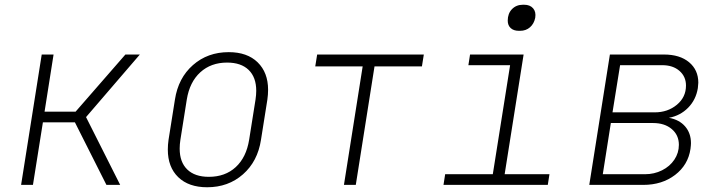

<svg xmlns="http://www.w3.org/2000/svg" viewBox="-20 -780 3040 810"><path d="M119 0H69L156 -550H206L168 -309H299L509 -550H570L343 -286L487 0H429L296 -264H161Z M688 -149Q688 -169 691 -190L718 -360Q732 -451 794 -505.5Q856 -560 945 -560Q1023 -560 1067 -517Q1111 -474 1111 -401Q1111 -381 1108 -360L1081 -190Q1067 -99 1005 -44.5Q943 10 854 10Q776 10 732 -32.5Q688 -75 688 -149ZM1031 -190 1058 -360Q1061 -380 1061 -397Q1061 -454 1029 -485Q997 -516 938 -516Q870 -516 825 -475Q780 -434 768 -360L741 -190Q738 -171 738 -153Q738 -96 770 -65Q802 -34 861 -34Q930 -34 974.5 -75Q1019 -116 1031 -190Z M1481 0H1431L1510 -500H1310L1318 -550H1768L1760 -500H1560Z M2169 -650Q2147 -650 2134.5 -661.5Q2122 -673 2122 -693Q2122 -723 2140 -741.5Q2158 -760 2186 -760H2191Q2216 -760 2229 -745Q2242 -730 2238 -705Q2233 -680 2216 -665Q2199 -650 2174 -650ZM2291 0H1851L1858 -45H2059L2132 -505H1956L1963 -550H2189L2109 -45H2298Z M2802 -283Q2846 -275 2870.5 -246.5Q2895 -218 2895 -176Q2895 -168 2893 -152Q2883 -84 2828 -42Q2773 0 2694 0H2466L2553 -550H2781Q2848 -550 2887 -517.5Q2926 -485 2926 -431Q2926 -424 2924 -408Q2916 -359 2883 -325.5Q2850 -292 2802 -283ZM2774 -505H2596L2564 -306H2742Q2797 -306 2835.5 -338Q2874 -370 2874 -419Q2874 -457 2846.5 -481Q2819 -505 2774 -505ZM2735 -261H2557L2523 -45H2701Q2740 -45 2773 -61.5Q2806 -78 2825 -106.5Q2844 -135 2844 -169Q2844 -210 2814 -235.5Q2784 -261 2735 -261Z"/></svg>

Font: JetBrains Mono Extra Light
Style: Italic
Weight: 200
Italic angle: -9°
Monospace: yes
Designer: Philipp Nurullin, Konstantin Bulenkov
Foundry: JetBrains
Version: 2.002